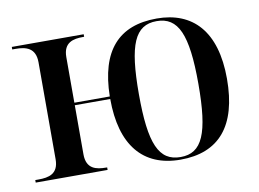

<svg xmlns="http://www.w3.org/2000/svg" viewBox="-65 -642 1007 747"><g transform="rotate(-10 438.5 -268.5)"><path d="M592 10C743 10 824 -81 824 -269C824 -457 737 -547 595 -547C445 -547 366 -461 363 -280H223V-460C223 -518 262 -526 301 -526H305V-536H21V-526H34C74 -526 113 -517 113 -459V-76C113 -18 74 -10 34 -10H21V0H305V-10H301C262 -10 223 -18 223 -76V-270H363C363 -88 443 10 592 10ZM594 0C508 0 476 -72 476 -269C476 -465 507 -537 593 -537C678 -537 711 -465 711 -269C711 -72 679 0 594 0Z"/></g></svg>

Font: Noto Serif Display Medium
Style: Regular
Weight: 500
Designer: Monotype Design Team
Foundry: Monotype Imaging Inc.
Version: Version 2.009